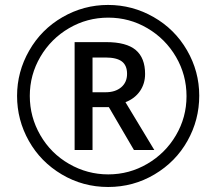

<svg xmlns="http://www.w3.org/2000/svg" viewBox="-20 -744 872 774"><path d="M142.8 -515.1Q100.1 -442.4 100.1 -357.4Q100.1 -272.5 142.6 -199Q185.1 -125.5 258.5 -83.3Q332 -41 416.5 -41Q501 -41 573.7 -83.5Q646.5 -126 689.2 -198.5Q731.9 -271 731.9 -356.4Q731.9 -441.9 689.5 -514.6Q647 -587.4 574.5 -630.1Q502 -672.9 416.5 -672.9Q331.1 -672.9 258.3 -630.4Q185.5 -587.9 142.8 -515.1ZM96.4 -175.8Q48.8 -260.3 48.8 -357.4Q48.8 -454.6 97.7 -540Q146.5 -625.5 231.9 -674.8Q317.4 -724.1 415.5 -724.1Q513.7 -724.1 599.1 -675.3Q684.6 -626.5 733.9 -541.3Q783.2 -456.1 783.2 -358.4Q783.2 -260.7 735.8 -176.3Q688.5 -91.8 603 -41Q517.6 9.8 416 9.8Q314.5 9.8 229.2 -40.8Q144 -91.3 96.4 -175.8ZM564.9 -445.8Q564.9 -406.7 544.2 -376.7Q523.4 -346.7 485.8 -332L602.1 -139.2H520L418.9 -312H353V-139.2H280.8V-574.2H408.2Q489.3 -574.2 527.1 -542.5Q564.9 -510.7 564.9 -445.8ZM353 -372.1H405.8Q444.8 -372.1 468.5 -392.1Q492.2 -412.1 492.2 -446.3Q492.2 -480.5 471.2 -496.3Q450.2 -512.2 404.8 -512.2H353Z"/></svg>

Font: OpenSans-Regular
Style: Regular
Weight: 400
Foundry: Ascender Corporation
Version: Version 1.10